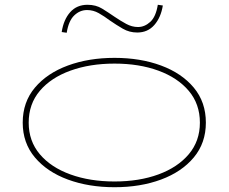

<svg xmlns="http://www.w3.org/2000/svg" viewBox="-20 -773 956 803"><path d="M459 10Q351 10 264 -22Q177 -54 126 -114.5Q75 -175 75 -260Q75 -346 126 -406.5Q177 -467 264 -499Q351 -531 459 -531Q567 -531 653.5 -499Q740 -467 790.5 -406.5Q841 -346 841 -260Q841 -175 790.5 -114.5Q740 -54 653.5 -22Q567 10 459 10ZM459 -14Q562 -14 642.5 -43.5Q723 -73 769.5 -128Q816 -183 816 -260Q816 -338 769.5 -393Q723 -448 642.5 -477.5Q562 -507 459 -507Q356 -507 274.5 -477.5Q193 -448 146.5 -393Q100 -338 100 -260Q100 -183 146.5 -128Q193 -73 274.5 -43.5Q356 -14 459 -14ZM554 -637Q521 -637 493.5 -653Q466 -669 440 -687Q416 -705 393 -718Q370 -731 344 -731Q314 -731 290.5 -708.5Q267 -686 259 -636L238 -639Q246 -691 273.5 -722Q301 -753 346 -753Q381 -753 407 -737Q433 -721 459 -703Q484 -686 508 -673Q532 -660 557 -660Q585 -660 608.5 -681.5Q632 -703 640 -753L661 -750Q653 -700 625.5 -668.5Q598 -637 554 -637Z"/></svg>

Font: Padyakke Expanded One
Style: Regular
Weight: 400
Designer: James Puckett
Foundry: Dunwich Type Founders
Version: Version 1.500; ttfautohint (v1.8.4.7-5d5b)